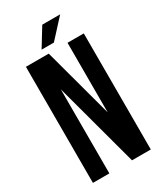

<svg xmlns="http://www.w3.org/2000/svg" viewBox="-211 -925 848 1003"><g transform="rotate(-30 213.5 -424.0)"><path d="M274.9 0 138.2 -506.8V0H39.1V-700.2H176.8L290 -280.8V-700.2H388.2V0ZM223.1 -848.1H331.1L229 -736.8H154.8Z"/></g></svg>

Font: VL Bebas Neue Bold
Style: Regular
Weight: 700
Designer: Ryoichi Tsunekawa
Foundry: Ryoichi Tsunekawa
Version: Version 1.300